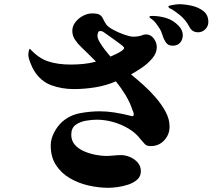

<svg xmlns="http://www.w3.org/2000/svg" viewBox="-20 -845 1040 916"><path d="M572 -616Q572 -619 569 -622Q568 -624 553.5 -635Q539 -646 520 -659.5Q501 -673 487 -683Q473 -693 471 -694Q465 -697 459 -697Q450 -697 447.5 -689Q445 -681 445 -674Q445 -661 457 -641.5Q469 -622 483.5 -603.5Q498 -585 507 -575Q513 -578 529 -585Q545 -592 558.5 -601Q572 -610 572 -616ZM789 -241Q789 -203 763.5 -175.5Q738 -148 699 -148Q680 -148 671.5 -157Q663 -166 652 -179Q629 -210 594 -231Q559 -252 519.5 -263Q480 -274 442 -274Q418 -274 389.5 -269Q361 -264 340.5 -249Q320 -234 320 -202Q320 -174 337 -154.5Q354 -135 380.5 -123.5Q407 -112 435.5 -106.5Q464 -101 486 -101Q504 -101 522 -103Q540 -105 558 -105Q579 -105 601 -95.5Q623 -86 637.5 -69Q652 -52 652 -28Q652 -4 635 11.5Q618 27 592.5 35.5Q567 44 541 47.5Q515 51 497 51Q451 51 402.5 40Q354 29 313 5Q272 -19 247 -57.5Q222 -96 222 -151Q222 -182 238.5 -213.5Q255 -245 278 -265Q314 -296 362 -305Q410 -314 456 -314Q490 -314 525 -308.5Q560 -303 593 -295Q598 -294 602.5 -292.5Q607 -291 612 -291Q617 -291 617.5 -295.5Q618 -300 618 -303Q618 -304 616 -310.5Q614 -317 613 -317Q601 -355 579.5 -390.5Q558 -426 533 -457Q487 -437 435 -428.5Q383 -420 332 -420Q275 -420 224.5 -438.5Q174 -457 142 -509Q134 -522 124.5 -546Q115 -570 115 -586Q115 -591 117 -600Q119 -609 122 -613Q164 -567 210 -552Q256 -537 317 -537Q347 -537 378 -540Q409 -543 438 -551Q420 -569 402 -587Q384 -605 366 -622Q350 -637 337.5 -656Q325 -675 325 -698Q325 -720 339.5 -739Q354 -758 376 -769.5Q398 -781 419 -781Q445 -781 455.5 -774.5Q466 -768 471 -756.5Q476 -745 487 -728Q496 -716 521 -702.5Q546 -689 573.5 -679.5Q601 -670 616 -670Q644 -670 667 -680H670Q672 -681 675 -681Q699 -681 713.5 -661.5Q728 -642 728 -620Q728 -592 706.5 -566.5Q685 -541 656 -521.5Q627 -502 605 -490Q631 -469 662.5 -441Q694 -413 722.5 -380Q751 -347 770 -312Q789 -277 789 -241ZM852 -678Q852 -656 839.5 -641.5Q827 -627 804 -627Q782 -627 771.5 -642.5Q761 -658 755 -678Q749 -698 740 -711Q733 -722 724.5 -733.5Q716 -745 705 -753Q703 -755 698 -758Q693 -761 693 -764Q693 -768 698.5 -768.5Q704 -769 706 -769Q741 -769 774.5 -758.5Q808 -748 833 -721Q841 -713 846.5 -701.5Q852 -690 852 -678ZM974 -740Q974 -720 959.5 -705.5Q945 -691 925 -691Q897 -691 884 -716Q866 -751 837 -774Q830 -780 813 -792Q796 -804 788 -806Q787 -808 785 -810Q783 -812 783 -813Q783 -817 794 -819.5Q805 -822 817.5 -823.5Q830 -825 833 -825Q860 -825 893 -818Q926 -811 950 -792.5Q974 -774 974 -740Z"/></svg>

Font: Kaisei Tokumin ExtraBold
Style: Regular
Weight: 800
Designer: Font-Kai, 金井和夫
Foundry: KAZUO KANAI
Version: Version 5.003